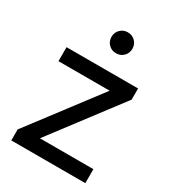

<svg xmlns="http://www.w3.org/2000/svg" viewBox="-181 -841 844 939"><g transform="rotate(30 241.0 -371.5)"><path d="M450 -79H148L442 -467V-530H38V-451H327L32 -62V0H450ZM220 -642C231.3 -630.7 245.3 -625 262 -625C278.7 -625 292.7 -630.7 304 -642C315.3 -653.3 321 -667.3 321 -684C321 -700.7 315.3 -714.7 304 -726C292.7 -737.3 278.7 -743 262 -743C245.3 -743 231.3 -737.3 220 -726C208.7 -714.7 203 -700.7 203 -684C203 -667.3 208.7 -653.3 220 -642Z"/></g></svg>

Font: Rookery
Style: Regular
Weight: 400
Designer: Ryan Kimball / Julieta Ulanovsky
Foundry: Motorola Mobility LLC.
Version: Version 1.0